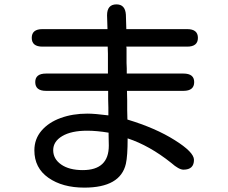

<svg xmlns="http://www.w3.org/2000/svg" viewBox="-20 -796 1040 877"><path d="M141 -421Q141 -460 190 -460H473V-551L472 -583H174Q125 -583 125 -623Q125 -663 174 -663H471L469 -726Q469 -776 512 -776Q552 -776 555 -729L557 -663H835Q884 -663 884 -623Q884 -583 835 -583H557L558 -576V-509L559 -484V-460H818Q867 -460 867 -421Q867 -381 818 -381H560L561 -337V-293L562 -250Q691 -211 778 -156Q866 -101 866 -66Q866 -21 818 -21Q797 -21 762 -52Q663 -131 563 -164Q563 -83 555 -48Q530 61 365 61Q265 61 201 16Q137 -29 137 -109Q137 -161 169.5 -199Q202 -237 257 -257Q312 -277 379 -277Q413 -277 475 -269V-305L474 -343V-381H190Q141 -381 141 -421ZM358 -19Q477 -19 477 -131L476 -181V-190Q422 -199 378 -199Q306 -199 264.5 -174.5Q223 -150 223 -110Q223 -70 259.5 -44.5Q296 -19 358 -19Z"/></svg>

Font: 寒蝉全圆体
Style: Regular
Weight: 400
Designer: Warren2060
      Designed by Motoya company      

      [Varela Round]
      Joe Prince(Latin component); Avraham Cornf
Foundry: ChillType
Version: Version 3.200